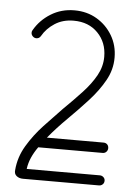

<svg xmlns="http://www.w3.org/2000/svg" viewBox="-50 -702 503 740"><g transform="rotate(5 201.5 -332.0)"><path d="M361 -39Q369 -39 375 -33.5Q381 -28 381 -20Q381 -11 375 -5.5Q369 0 361 0H67Q52 0 42 -8Q32 -16 34 -31Q38 -81 64.5 -125.5Q91 -170 127.5 -209Q164 -248 196 -281Q235 -319 267.5 -354Q300 -389 319 -423.5Q338 -458 338 -495V-496Q338 -551 302.5 -587.5Q267 -624 209 -624H208Q167 -624 136 -604Q105 -584 88 -554Q82 -544 71 -544Q63 -544 57 -550Q51 -556 51 -564Q51 -570 54 -574Q77 -614 117.5 -639Q158 -664 208 -664H209Q257 -664 295 -641.5Q333 -619 355.5 -581Q378 -543 378 -496V-495Q378 -449 354.5 -407Q331 -365 294.5 -325Q258 -285 218 -245.5Q178 -206 145 -166H364Q373 -166 378.5 -160.5Q384 -155 384 -146Q384 -138 378.5 -132Q373 -126 364 -126H115Q100 -105 90.5 -83.5Q81 -62 78 -39Z"/></g></svg>

Font: Libertine Sup Light
Style: Regular
Weight: 300
Designer: Bastien Sozeau
Foundry: NBR — Bastien Sozeau
Version: Version 2.003; ttfautohint (v1.8.4.7-5d5b);gftools[0.9.33]